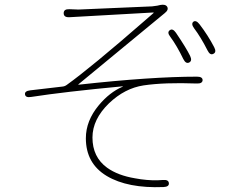

<svg xmlns="http://www.w3.org/2000/svg" viewBox="-20 -767 1040 814"><path d="M344 -181Q344 -255 399 -321Q445 -376 499 -399Q504 -401 499 -401Q254 -378 112 -356Q88 -352 86 -367Q84 -381 108 -384L245 -400Q255 -401 263 -407Q365 -480 599 -684L630 -711Q634 -714 629 -714L274 -694Q250 -693 250 -711Q250 -729 274 -728L300 -727Q312 -726 324 -727L625 -740Q636 -741 647 -743L660 -746Q682 -750 689 -738Q696 -725 678 -711L313 -410Q309 -407 314 -408Q622 -442 815 -442Q839 -442 839 -427Q838 -412 814 -413Q677 -418 589 -405Q509 -393 442 -329Q372 -261 372 -184Q372 -101 434 -56Q480 -23 553 -11Q565 -9 577 -7Q628 0 671 -4Q695 -6 696 10Q697 25 673 26Q521 32 432.5 -21Q344 -74 344 -181ZM782 -502Q768 -495 757 -517Q730 -573 702 -611Q687 -630 700 -639Q712 -648 726 -628Q770 -563 786 -530Q796 -509 782 -502ZM885 -539Q871 -531 860 -553Q831 -610 803 -647Q789 -666 800 -675Q811 -683 826 -664Q862 -617 888 -567Q899 -546 885 -539Z"/></svg>

Font: Resource Han Rounded KR ExtraLight
Style: Regular
Weight: 250
Designer: Cyano Hao (round all glyphs); Ryoko NISHIZUKA 西塚涼子 (kana, bopomofo & ideographs); Paul D. Hunt (Latin, Greek & Cyrillic)
Foundry: Cyano Hao
Version: 0.990